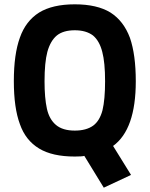

<svg xmlns="http://www.w3.org/2000/svg" viewBox="-20 -712 692 888"><path d="M370 9 460 156 586 97 503 -37Q608 -113 608 -336Q608 -459 581 -537Q552 -615 491 -654Q429 -692 326 -692Q223 -692 161 -654Q99 -615 72 -538Q44 -461 44 -337Q44 -213 72 -138Q98 -63 161 -25Q222 12 326 12Q360 12 370 9ZM326 -108Q270 -108 239 -134Q208 -160 197 -209Q186 -259 186 -336Q186 -423 199 -472Q213 -523 243 -548Q273 -572 326 -572Q378 -572 410 -548Q440 -523 453 -472Q466 -423 466 -336Q466 -252 454 -202Q441 -153 411 -131Q379 -108 326 -108Z"/></svg>

Font: Online Auction - Bold
Style: Bold
Weight: 500
Designer: Mohamed Mostafa, the designer of Online Auction
Foundry: Kief Type Foundry
Version: ""